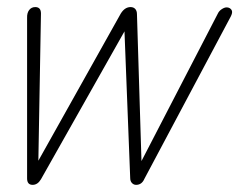

<svg xmlns="http://www.w3.org/2000/svg" viewBox="-20 -514 673 540"><path d="M71.8 5.9Q56.2 5.9 56.2 -12.2V-463.9Q55.7 -477.5 62 -485.8Q68.4 -494.1 79.1 -494.1Q95.2 -494.1 95.2 -476.1L87.9 -62L319.8 -476.1Q331.1 -494.1 347.2 -494.1Q355.5 -494.1 360.4 -488.8Q365.2 -483.4 365.2 -474.1L377.9 -61L592.8 -476.1Q596.2 -483.4 603.8 -488.3Q611.3 -493.2 617.2 -493.2Q624 -493.2 628.4 -489.3Q632.8 -485.4 632.8 -480Q632.8 -473.6 626 -461.9L386.2 -11.2Q378.9 5.9 362.8 5.9Q356 5.9 351.1 0.7Q346.2 -4.4 346.2 -13.2L330.1 -425.8L95.2 -9.8Q85.9 5.9 71.8 5.9Z"/></svg>

Font: Comic Neue Light
Style: Italic
Weight: 300
Italic angle: -12°
Designer: Craig Rozynski
Foundry: Craig Rozynski
Version: Version 2.003;hotconv 1.0.109;makeotfexe 2.5.65596